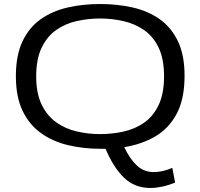

<svg xmlns="http://www.w3.org/2000/svg" viewBox="-20 -730 997 955"><path d="M478 10Q394 10 318.5 -8Q243 -26 184.5 -67.5Q126 -109 92.5 -178.5Q59 -248 59 -351Q59 -455 92 -524.5Q125 -594 182.5 -634.5Q240 -675 315.5 -692.5Q391 -710 478 -710Q563 -710 639 -693Q715 -676 773 -635.5Q831 -595 864.5 -526Q898 -457 898 -353Q898 -237 858.5 -163.5Q819 -90 751.5 -51Q684 -12 598 2Q626 61 661 93.5Q696 126 745 126Q788 126 837 105L851 178Q817 192 786 198.5Q755 205 728 205Q650 205 597 154Q544 103 505 10Q492 10 478 10ZM478 -63Q537 -63 594 -75.5Q651 -88 696.5 -119.5Q742 -151 769 -207.5Q796 -264 796 -350Q796 -437 769 -493Q742 -549 696.5 -580.5Q651 -612 594 -625Q537 -638 478 -638Q419 -638 362.5 -625.5Q306 -613 260.5 -581.5Q215 -550 187.5 -493.5Q160 -437 160 -350Q160 -265 187.5 -209Q215 -153 260.5 -121Q306 -89 362.5 -76Q419 -63 478 -63Z"/></svg>

Font: Georama Extended
Style: Regular
Weight: 400
Width: 7
Designer: Jean-Baptiste Levee
Foundry: Production Type
Version: Version 1.000